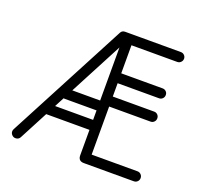

<svg xmlns="http://www.w3.org/2000/svg" viewBox="-116 -789 962 920"><g transform="rotate(20 364.5 -329.5)"><path d="M349.6 -646.4Q356.1 -659 371.6 -659H420.4L393.9 -621.6L74.1 -12.6Q67 0 51.5 0Q41.1 0 33.6 -7.7Q26 -15.4 26 -25.5Q26 -32 29.2 -37.8ZM144.6 -158.8Q133.9 -158.8 126.5 -166.1Q119.1 -173.5 119.1 -184.2Q119.1 -195 126.5 -202.4Q133.9 -209.8 144.6 -209.8H378.6Q389.4 -209.8 396.8 -202.4Q404.1 -195 404.1 -184.2Q404.1 -173.5 396.8 -166.1Q389.4 -158.8 378.6 -158.8ZM208.4 -258.1Q197.6 -258.1 190.2 -265.2Q182.9 -272.2 182.9 -283Q182.9 -293.8 190.2 -301.1Q197.6 -308.5 208.4 -308.5H379.6Q390.4 -308.5 397.8 -301.1Q405.1 -293.8 405.1 -283Q405.1 -272.2 397.8 -265.2Q390.4 -258.1 379.6 -258.1ZM655.4 -51Q666.1 -51 673.5 -43.6Q680.9 -36.2 680.9 -25.5Q680.9 -14.8 673.5 -7.4Q666.1 0 655.4 0H400.8Q371.5 0 371.5 -29.2V-629.8Q371.5 -659 400.8 -659H655.4Q666.1 -659 673.5 -651.6Q680.9 -644.2 680.9 -634.1Q680.9 -623.8 673.5 -616.2Q666.1 -608.6 655.4 -608.6H421.9V-51ZM633.2 -347.1Q643.4 -347.1 650.8 -339.8Q658.1 -332.4 658.1 -321.6Q658.1 -310.9 650.8 -303.5Q643.4 -296.1 633.2 -296.1H396.4Q386.2 -296.1 378.9 -303.5Q371.5 -310.9 371.5 -321.6Q371.5 -332.4 378.9 -339.8Q386.2 -347.1 396.4 -347.1ZM633.2 -465.5Q643.4 -465.5 650.8 -458.4Q658.1 -451.4 658.1 -440.6Q658.1 -429.9 650.8 -422.5Q643.4 -415.1 633.2 -415.1H396.4Q386.2 -415.1 378.9 -422.5Q371.5 -429.9 371.5 -440.6Q371.5 -451.4 378.9 -458.4Q386.2 -465.5 396.4 -465.5Z"/></g></svg>

Font: Libertine-Super Thin
Style: Regular
Weight: 100
Designer: Bastien Sozeau
Foundry: NBR — Bastien Sozeau
Version: Version 2.003;gftools[0.9.33]